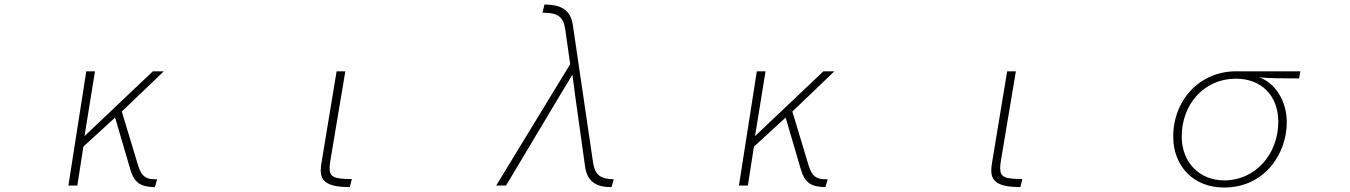

<svg xmlns="http://www.w3.org/2000/svg" viewBox="-20 -809 6040 859"><path d="M366 -490 286 21H326L353 -153L495 -283L563 -51C582 13 613 27 673 28L683 -7H675C638 -7 614 -15 598 -68L525 -310L713 -490H664L358 -200L405 -490Z M1545 28 1554 -8C1476 -8 1455 -17 1455 -54V-62C1455 -69 1456 -79 1458 -90L1525 -490H1486L1419 -85C1417 -73 1415 -60 1415 -50V-46C1415 4 1448 28 1545 28Z M2509 -677 2531 -522 2200 21H2244L2489 -389L2541 -475L2553 -383L2598 -61C2608 5 2650 28 2712 28H2716L2726 -7C2669 -8 2642 -23 2633 -84L2543 -696C2533 -765 2491 -788 2416 -789L2407 -752H2412C2475 -752 2501 -734 2509 -677Z M3366 -490 3286 21H3326L3353 -153L3495 -283L3563 -51C3582 13 3613 27 3673 28L3683 -7H3675C3638 -7 3614 -15 3598 -68L3525 -310L3713 -490H3664L3358 -200L3405 -490Z M4545 28 4554 -8C4476 -8 4455 -17 4455 -54V-62C4455 -69 4456 -79 4458 -90L4525 -490H4486L4419 -85C4417 -73 4415 -60 4415 -50V-46C4415 4 4448 28 4545 28Z M5687 -459 5792 -458 5798 -490H5510C5348 -490 5229 -362 5229 -198C5229 -65 5320 30 5456 30C5639 30 5737 -122 5737 -262C5737 -357 5685 -439 5613 -463C5636 -461 5668 -459 5687 -459ZM5458 -2C5347 -2 5267 -81 5267 -199C5267 -341 5366 -457 5509 -457C5625 -457 5699 -380 5699 -264C5699 -118 5595 -2 5458 -2Z"/></svg>

Font: LINE Seed JP_OTF Thin
Style: Regular
Weight: 250
Designer: LY Corporation & Fontrix & Fontworks
Version: Version 1.007